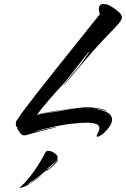

<svg xmlns="http://www.w3.org/2000/svg" viewBox="-20 -663 627 956"><path d="M465 18Q461 18 461 14Q461 10 467 0Q475 -16 475 -25Q475 -40 458 -46Q441 -52 411 -52Q396 -52 377.5 -50.5Q359 -49 337 -47Q309 -44 273 -37Q237 -30 202.5 -21.5Q168 -13 144 -4Q156 -7 176 -12Q196 -17 216.5 -22Q237 -27 249 -29Q254 -30 257.5 -30Q261 -30 259 -29Q249 -27 226 -21Q203 -15 178 -8.5Q153 -2 134.5 3Q116 8 114 9Q110 10 107 10.5Q104 11 102 11Q88 11 81.5 0.5Q75 -10 70 -16Q64 -22 66 -33Q62 -33 60 -32Q60 -36 59.5 -41Q59 -46 59 -50Q59 -59 62 -61Q83 -94 107 -125Q131 -156 157 -190Q231 -285 315.5 -390Q400 -495 477 -592Q476 -597 474 -604.5Q472 -612 472 -619Q472 -629 477 -636Q482 -643 495 -643Q506 -643 518 -639Q530 -634 546 -623Q562 -612 574.5 -600Q587 -588 587 -577Q587 -561 559.5 -532.5Q532 -504 493 -463Q469 -438 438 -402.5Q407 -367 376.5 -331Q346 -295 323.5 -268.5Q301 -242 295 -235Q296 -239 307.5 -253.5Q319 -268 334.5 -286.5Q350 -305 362 -319Q367 -324 377 -337Q387 -350 398 -365.5Q409 -381 417 -392.5Q425 -404 425 -406Q425 -406 423.5 -405Q422 -404 418 -399Q413 -394 397.5 -374Q382 -354 362.5 -329Q343 -304 325.5 -281.5Q308 -259 298 -248Q257 -204 222 -163.5Q187 -123 164 -91Q165 -91 166 -91.5Q167 -92 168 -92Q177 -96 201 -101Q225 -106 257 -111Q289 -116 321 -120Q353 -124 378.5 -126.5Q404 -129 415 -129Q430 -129 450 -126.5Q470 -124 488.5 -119.5Q507 -115 515 -107Q497 -115 476.5 -119Q456 -123 433 -124Q468 -121 500 -109Q521 -102 529.5 -91Q538 -80 538 -68Q538 -52 526.5 -34.5Q515 -17 499 -2Q495 2 483 10Q471 18 465 18ZM178 -94Q193 -97 217 -100.5Q241 -104 265.5 -108Q290 -112 305 -115Q328 -120 362 -123Q396 -126 431 -124Q425 -125 419 -125Q413 -125 406 -125Q370 -125 320 -119Q310 -118 284 -113.5Q258 -109 228.5 -104Q199 -99 178 -94ZM74 273Q98 257 135.5 208.5Q173 160 207 94Q212 88 220 88Q235 88 252 100Q269 112 267 123Q263 138 250 148.5Q237 159 220 173Q214 177 216 177.5Q218 178 216 181Q254 153 266 132Q270 126 268 134Q266 142 249 159Q242 166 233 173Q224 180 206 193L196 202L213 186L215 181L202 192Q190 202 170 218Q150 234 135 242Q131 243 124 250Q117 257 120 256Q137 246 158.5 230Q180 214 196 202Q164 230 132 250.5Q100 271 74 273Z"/></svg>

Font: Smooch
Style: Regular
Weight: 400
Designer: Robert E. Leuschke
Foundry: Robert E. Leuschke
Version: Version 1.010; ttfautohint (v1.8.3)